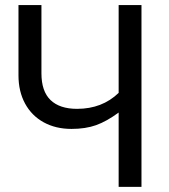

<svg xmlns="http://www.w3.org/2000/svg" viewBox="-20 -726 655 746"><path d="M441 -706.2H529.7V0H441V-288.7Q394.4 -254.4 353.3 -239.7Q312.3 -225.1 257.9 -225.1Q196.4 -225.1 149.7 -250.8Q103.1 -276.4 77.4 -323.6Q51.8 -370.8 51.8 -433.3V-706.2H141V-441Q141 -371.3 176.4 -337.2Q211.8 -303.1 279.5 -303.1Q376.9 -303.1 441 -365.1Z"/></svg>

Font: Fira Code
Style: Regular
Weight: 400
Designer: Carrois Corporate, Edenspiekermann AG, Nikita Prokopov
Foundry: Carrois Corporate, Edenspiekermann AG, Nikita Prokopov
Version: Version 5.002